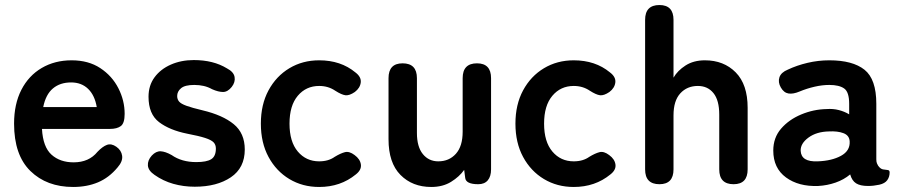

<svg xmlns="http://www.w3.org/2000/svg" viewBox="-20 -733 3591 764"><path d="M271 11Q166 11 101 -52.5Q36 -116 36 -241Q36 -319 65 -375.5Q94 -432 146 -462.5Q198 -493 265 -493Q332 -493 379 -462Q426 -431 451 -382Q476 -333 476 -280Q476 -243 461 -231.5Q446 -220 417 -220H147Q151 -148 185 -117.5Q219 -87 273 -87Q334 -87 368 -129Q388 -150 405.5 -156.5Q423 -163 443 -149Q463 -135 466 -113Q469 -91 448 -67Q414 -26 370 -7.5Q326 11 271 11ZM152 -307H365Q357 -354 330.5 -379.5Q304 -405 263 -405Q219 -405 190.5 -381Q162 -357 152 -307Z M755 10Q710 10 669.5 -1.5Q629 -13 595 -37Q570 -54 568.5 -74.5Q567 -95 584 -114Q601 -132 619.5 -131Q638 -130 663 -116Q703 -88 761 -88Q802 -88 820.5 -99.5Q839 -111 839 -142Q839 -157 830 -166.5Q821 -176 796.5 -184Q772 -192 725 -201Q655 -215 613 -247Q571 -279 571 -348Q571 -393 595 -425.5Q619 -458 660 -476Q701 -494 751 -494Q829 -494 883 -461Q910 -447 913.5 -426.5Q917 -406 902 -387Q886 -367 867.5 -367Q849 -367 824 -378Q808 -387 790.5 -391Q773 -395 753 -395Q716 -395 700.5 -382Q685 -369 685 -351Q685 -338 692.5 -329Q700 -320 722 -312Q744 -304 786 -294Q866 -275 910 -239Q954 -203 954 -138Q954 -65 898.5 -27.5Q843 10 755 10Z M1250 11Q1184 11 1131.5 -20.5Q1079 -52 1048.5 -108.5Q1018 -165 1018 -241Q1018 -317 1048.5 -373.5Q1079 -430 1131.5 -461.5Q1184 -493 1250 -493Q1336 -493 1394 -445Q1418 -427 1415.5 -405Q1413 -383 1392 -367Q1370 -352 1354.5 -354Q1339 -356 1314 -372Q1286 -391 1250 -391Q1198 -391 1165 -352Q1132 -313 1132 -241Q1132 -169 1165 -130Q1198 -91 1250 -91Q1287 -91 1312 -109Q1335 -123 1352.5 -127.5Q1370 -132 1391 -116Q1413 -100 1416 -78.5Q1419 -57 1396 -39Q1335 11 1250 11Z M1696 11Q1621 11 1573.5 -37Q1526 -85 1526 -179V-422Q1526 -481 1582 -481Q1639 -481 1639 -422V-204Q1639 -149 1662.5 -120Q1686 -91 1724 -91Q1767 -91 1794 -121Q1821 -151 1821 -209V-422Q1821 -481 1878 -481Q1934 -481 1934 -422V-59Q1934 -31 1921 -15.5Q1908 0 1883 0Q1833 0 1831 -26L1827 -57Q1808 -30 1775 -9.5Q1742 11 1696 11Z M2263 11Q2197 11 2144.5 -20.5Q2092 -52 2061.5 -108.5Q2031 -165 2031 -241Q2031 -317 2061.5 -373.5Q2092 -430 2144.5 -461.5Q2197 -493 2263 -493Q2349 -493 2407 -445Q2431 -427 2428.5 -405Q2426 -383 2405 -367Q2383 -352 2367.5 -354Q2352 -356 2327 -372Q2299 -391 2263 -391Q2211 -391 2178 -352Q2145 -313 2145 -241Q2145 -169 2178 -130Q2211 -91 2263 -91Q2300 -91 2325 -109Q2348 -123 2365.5 -127.5Q2383 -132 2404 -116Q2426 -100 2429 -78.5Q2432 -57 2409 -39Q2348 11 2263 11Z M2604 0Q2547 0 2547 -59V-654Q2547 -713 2604 -713Q2660 -713 2660 -654V-424Q2676 -452 2708 -472.5Q2740 -493 2785 -493Q2860 -493 2907.5 -445Q2955 -397 2955 -304V-59Q2955 0 2899 0Q2842 0 2842 -59V-277Q2842 -334 2819 -362.5Q2796 -391 2757 -391Q2714 -391 2687 -361.5Q2660 -332 2660 -274V-59Q2660 0 2604 0Z M3236 7Q3158 10 3107.5 -27Q3057 -64 3057 -134Q3057 -185 3088 -221Q3119 -257 3168 -277.5Q3217 -298 3269 -299Q3295 -301 3318 -295Q3341 -289 3359 -278V-320Q3359 -367 3339 -381Q3319 -395 3280 -395Q3252 -395 3221.5 -388Q3191 -381 3162 -369Q3136 -358 3117.5 -361Q3099 -364 3087 -385Q3075 -406 3081.5 -425.5Q3088 -445 3115 -456Q3151 -473 3193.5 -483Q3236 -493 3280 -493Q3373 -493 3420 -455.5Q3467 -418 3467 -320V-99Q3467 -89 3469.5 -83Q3472 -77 3474 -74Q3483 -61 3493.5 -59Q3504 -57 3512 -56.5Q3520 -56 3520 -47Q3520 -29 3510.5 -16Q3501 -3 3479 2Q3456 7 3434 7Q3403 7 3386.5 -3.5Q3370 -14 3363 -39Q3338 -18 3305 -6.5Q3272 5 3236 7ZM3234 -91Q3290 -93 3326.5 -113Q3363 -133 3361 -170Q3360 -194 3336.5 -203Q3313 -212 3278 -210Q3229 -209 3197 -185.5Q3165 -162 3166 -133Q3168 -88 3234 -91Z"/></svg>

Font: Zen Maru Gothic
Style: Bold
Weight: 700
Designer: Yoshimichi Ohira
Foundry: Positype
Version: Version 1.001